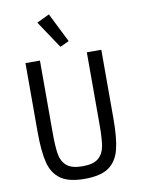

<svg xmlns="http://www.w3.org/2000/svg" viewBox="-102 -1017 804 1097"><g transform="rotate(-10 300.0 -468.5)"><path d="M164 -698V-279Q164 -198 171.5 -154.5Q179 -111 208 -86Q237 -61 300 -61Q363 -61 392 -86Q421 -111 428.5 -154.5Q436 -198 436 -279V-698H520V-299Q520 -186 503.5 -120.5Q487 -55 440 -21.5Q393 12 300 12Q207 12 160 -21.5Q113 -55 96.5 -120.5Q80 -186 80 -299V-698ZM187 -914 260 -949 345 -779 293 -755Z"/></g></svg>

Font: iA Writer Duo V
Style: Regular
Weight: 400
Designer: Mike Abbink, Paul van der Laan, Pieter van Rosmalen, Oliver Reichenstein
Foundry: Information Architects Inc.
Version: Version 2.000